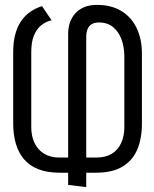

<svg xmlns="http://www.w3.org/2000/svg" viewBox="-20 -731 632 786"><path d="M191 -648 152 -706Q93 -687 63.5 -640Q34 -593 34 -518V-226Q34 -181 44.5 -144Q55 -107 77.5 -80Q100 -53 136.5 -38.5Q173 -24 224 -24H259V26L333 35V-24H374Q440 -24 481.5 -49Q523 -74 542 -119Q561 -164 561 -226V-511Q561 -572 539 -617Q517 -662 476 -686.5Q435 -711 377 -711Q346 -711 324 -701.5Q302 -692 287.5 -675.5Q273 -659 266 -638Q259 -617 259 -594V-86H224Q187 -86 161 -101.5Q135 -117 121.5 -145.5Q108 -174 108 -210V-518Q108 -558 118.5 -584.5Q129 -611 147.5 -626.5Q166 -642 191 -648ZM374 -86H333V-579Q333 -597 338 -610.5Q343 -624 354.5 -631.5Q366 -639 385 -639Q420 -639 443 -620Q466 -601 477.5 -569.5Q489 -538 489 -499V-210Q489 -174 476 -145.5Q463 -117 437.5 -101.5Q412 -86 374 -86Z"/></svg>

Font: Advent Pro Medium
Style: Regular
Weight: 500
Designer: VivaRado, Andreas Kalpakidis
Foundry: VivaRado, Andreas Kalpakidis
Version: Version 3.000